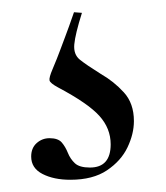

<svg xmlns="http://www.w3.org/2000/svg" viewBox="-20 -19 272 314"><path d="M114 2Q103 37 101.5 53.5Q100 70 110.5 78.5Q121 87 145 102Q166 114 182.5 132Q199 150 199 179Q199 200 188.5 222Q178 244 155 259.5Q132 275 95 275Q68 275 49.5 265.5Q31 256 31 237Q31 223 40 215Q49 207 61 207Q75 207 81 214Q87 221 91 231Q95 241 102.5 248Q110 255 127 255Q161 255 161 217Q161 191 142.5 170.5Q124 150 75 124Q62 117 61 112.5Q60 108 66 94Q74 75 78 64Q82 53 87 40Q92 27 101 1Z"/></svg>

Font: Cormorant Infant Light
Style: Regular
Weight: 400
Version: Version 4.001